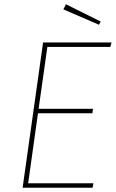

<svg xmlns="http://www.w3.org/2000/svg" viewBox="-20 -880 543 900"><path d="M497 -660H202L161 -370H416L413 -349H158L112 -21H418L414 0H86L182 -681H503ZM452 -779 444 -764 277 -836 289 -860Z"/></svg>

Font: FiraGO Thin
Style: Italic
Weight: 100
Italic angle: -8°
Designer: bBox Type GmbH
Foundry: bBox Type GmbH
Version: Version 1.001